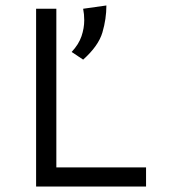

<svg xmlns="http://www.w3.org/2000/svg" viewBox="-20 -682 620 702"><path d="M112 0V-650H186V-70H514V0ZM284 -464 242 -492Q268 -520 278 -549.5Q288 -579 288 -608Q288 -619 287 -629.5Q286 -640 284 -650L369 -662Q369 -613 354.5 -563.5Q340 -514 284 -464Z"/></svg>

Font: Sometype Mono
Style: Regular
Weight: 400
Monospace: yes
Designer: Ryoichi Tsunekawa
Foundry: Dharma Type
Version: Version 1.000; ttfautohint (v1.8.3)